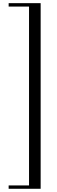

<svg xmlns="http://www.w3.org/2000/svg" viewBox="-20 -843 360 1204"><path d="M234.9 340.8H34.2V319.8H162.1V-801.8H34.2V-823.2H234.9Z"/></svg>

Font: Ezra SIL SR
Style: Regular
Weight: 400
Designer: Development by SIL's NRSI team. OpenType tables by Ralph Hancock ( hancock@dircon.co.uk ).
Foundry: Development by SIL's NRSI team.
Version: Version 2.51; 2007